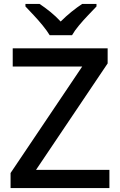

<svg xmlns="http://www.w3.org/2000/svg" viewBox="-20 -961 614 981"><path d="M539 0H34V-77L400 -621H45V-714H530V-637L164 -93H539ZM234 -781Q220 -804 198 -831Q176 -858 152 -883.5Q128 -909 110 -928V-941H182Q208 -924 236.5 -901Q265 -878 290 -851Q317 -878 345.5 -901Q374 -924 400 -941H473V-928Q455 -909 430.5 -883.5Q406 -858 383.5 -831Q361 -804 348 -781Z"/></svg>

Font: Noto Sans Vithkuqi Medium
Style: Regular
Weight: 500
Version: Version 1.001